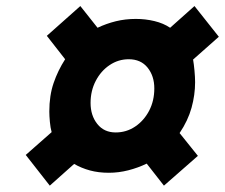

<svg xmlns="http://www.w3.org/2000/svg" viewBox="-20 -642 726 619"><path d="M140.5 -43.5 63 -142.5 146.5 -216Q142.5 -230 140.8 -249.2Q139 -268.5 139 -282.5Q139 -334 152.8 -374.2Q166.5 -414.5 190 -451L131 -526.5L239 -622.5L294.5 -552.5Q323 -566 353.5 -573.5Q384 -581 418 -581Q449 -581 478 -574Q507 -567 528.5 -552.5L607 -622.5L685.5 -523.5L602.5 -450Q605 -436 607 -414.5Q609 -393 609 -377Q609 -336 597.5 -294.5Q586 -253 559 -213L618 -139.5L508.5 -43.5L453 -114.5Q425 -101 393.8 -93Q362.5 -85 331 -85Q297.5 -85 270 -92.5Q242.5 -100 219 -113.5ZM353 -215Q387.5 -215 415.8 -234Q444 -253 460.8 -285Q477.5 -317 477.5 -357Q477.5 -397 455.8 -424Q434 -451 395 -451Q361.5 -451 333.5 -432.2Q305.5 -413.5 288.8 -381.5Q272 -349.5 272 -310Q272 -269.5 293.8 -242.2Q315.5 -215 353 -215Z"/></svg>

Font: Overpass ExtraBold
Style: Italic
Weight: 800
Italic angle: -10°
Designer: Delve Withrington, Dave Bailey, Thomas Jockin
Foundry: Delve Fonts LLC
Version: Version 4.000